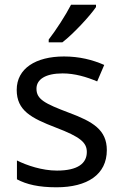

<svg xmlns="http://www.w3.org/2000/svg" viewBox="-20 -786 519 816"><path d="M388 -756V-766H282C259 -721 216 -655 187 -618V-606H245C292 -642 363 -719 388 -756ZM434 -148C434 -234 375 -269 273 -307C170 -346 135 -364 135 -409C135 -449 174 -474 246 -474C298 -474 348 -459 393 -440L423 -510C373 -532 317 -546 252 -546C132 -546 51 -495 51 -404C51 -316 113 -284 217 -244C322 -204 349 -180 349 -140C349 -92 311 -61 222 -61C159 -61 94 -83 52 -104V-24C93 -2 145 10 220 10C351 10 434 -44 434 -148Z"/></svg>

Font: Noto Sans Brahmi
Style: Regular
Weight: 400
Designer: Monotype Design Team
Foundry: Monotype Imaging Inc.
Version: Version 2.004